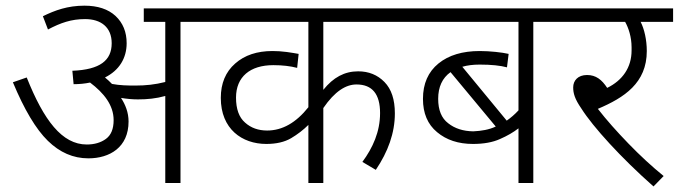

<svg xmlns="http://www.w3.org/2000/svg" viewBox="-20 -652 2418 684"><path d="M438 -219.2C438 -251 426.8 -279.3 411.1 -303.2C431.6 -299.8 451.7 -297.9 471.2 -297.9C504.4 -297.9 535.6 -300.8 568.8 -310.1V0H623V-574.2H731.9V-622.1H492.2V-574.2H568.8V-359.9C531.7 -350.6 499.5 -347.2 461.9 -347.2C435.1 -347.2 406.7 -347.7 378.9 -353C371.1 -361.3 362.8 -368.7 354 -376C404.8 -401.4 431.2 -444.8 431.2 -498C431.2 -538.1 418 -570.3 391.6 -595.2C365.2 -619.6 328.1 -631.8 280.8 -631.8C220.7 -631.8 175.8 -615.2 132.8 -594.2L150.9 -546.9C196.3 -570.8 233.9 -584 283.2 -584C339.4 -584 377.9 -555.2 377.9 -498C377.9 -437 336.9 -403.8 237.8 -399.9L242.2 -352.1C262.7 -352.1 282.2 -354 300.8 -357.9C350.1 -320.8 384.8 -277.3 384.8 -224.1C384.8 -192.4 375.5 -170.4 357.4 -157.2C339.4 -144 316.4 -137.2 289.1 -137.2C201.2 -137.2 136.2 -223.1 75.2 -376L25.9 -358.9C66.4 -261.7 107.9 -191.9 150.4 -150.4C192.9 -108.9 240.7 -87.9 294.9 -87.9C370.6 -87.9 438 -127 438 -219.2Z M1451.7 -622.1H716.8V-574.2H1078.6V-270C1034.7 -214.8 985.8 -187 931.6 -187C900.4 -187 874 -196.3 853 -215.3C831.5 -233.9 820.8 -263.7 820.8 -304.2C820.8 -378.4 871.1 -419.9 953.6 -419.9C986.3 -419.9 1014.6 -416.5 1038.6 -410.2L1043.9 -460C1033.2 -461.9 1019 -464.4 1001.5 -466.8C983.4 -469.2 966.8 -470.2 950.7 -470.2C896 -470.2 851.6 -455.6 817.9 -425.8C783.7 -396 766.6 -355 766.6 -303.2C766.6 -192.4 842.3 -139.2 928.7 -139.2C964.4 -139.2 993.7 -146 1017.1 -159.7C1040 -173.3 1060.5 -189 1078.6 -207V0H1131.8V-267.1C1172.9 -327.1 1212.4 -351.1 1250 -351.1C1306.2 -351.1 1334 -316.9 1334 -249C1334 -182.6 1308.1 -125.5 1271 -75.2L1318.8 -46.9C1362.3 -111.3 1386.7 -178.2 1386.7 -248C1386.7 -297.4 1374.5 -334.5 1349.6 -359.9C1324.7 -385.3 1293.5 -397.9 1255.9 -397.9C1207.5 -397.9 1167.5 -376.5 1131.8 -332V-574.2H1451.7Z M1988.8 -622.1H1437V-574.2H1827.1V-258.8C1814 -244.6 1799.8 -232.4 1785.2 -222.2L1627 -414.1C1645 -419.4 1665.5 -421.9 1689 -421.9C1730.5 -421.9 1762.2 -418.5 1786.1 -412.1L1792 -460C1769 -465.3 1726.1 -470.2 1689 -470.2C1627.9 -470.2 1578.6 -455.6 1542 -425.8C1505.4 -396 1486.8 -354 1486.8 -299.8C1486.8 -248.5 1503.4 -209 1537.1 -181.2C1570.3 -153.3 1612.8 -139.2 1665 -139.2C1703.1 -139.2 1735.4 -145 1761.2 -156.7C1787.1 -168 1809.1 -180.7 1827.1 -194.8V0H1879.9V-574.2H1988.8ZM1541 -299.8C1541 -342.3 1555.7 -374 1585 -395L1746.1 -201.2C1722.2 -189.9 1695.3 -185.5 1666 -184.1C1629.9 -184.6 1600.1 -194.3 1576.7 -212.9C1552.7 -231 1541 -260.3 1541 -299.8Z M2344.2 -24.9C2302.2 -59.1 2260.3 -97.7 2218.8 -140.6C2177.2 -183.6 2140.6 -224.6 2109.9 -264.2C2204.1 -304.2 2284.2 -356.4 2284.2 -470.2C2284.2 -509.8 2275.4 -548.8 2262.2 -574.2H2377.9V-622.1H1975.1V-574.2H2207C2219.2 -552.7 2230 -520 2230 -483.4V-476.1V-472.2C2230 -411.6 2197.8 -365.7 2143.1 -338.9C2124 -368.2 2103 -384.8 2071.3 -384.8C2038.6 -384.8 2022 -364.7 2022 -340.8C2022 -319.8 2027.3 -299.8 2051.3 -265.1C2092.3 -200.2 2192.9 -89.4 2308.1 12.2Z"/></svg>

Font: Noto Reveo Sans
Style: Regular
Weight: 300
Designer: Monotype Design Team
Foundry: Monotype Imaging Inc.
Version: Version 2.007